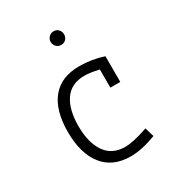

<svg xmlns="http://www.w3.org/2000/svg" viewBox="-167 -790 834 905"><g transform="rotate(-30 250.0 -337.5)"><path d="M359 -320V-419Q310 -430 281 -430Q209 -430 173.5 -379Q138 -328 138 -238Q138 -148 174 -95.5Q210 -43 281 -43Q326 -43 406 -71L421 -21Q342 9 282 9Q184 9 132.5 -56.5Q81 -122 81 -239Q81 -356 132 -418.5Q183 -481 282 -481Q348 -481 413 -460V-320ZM286 -621Q276 -610 260 -610Q244 -610 233.5 -621Q223 -632 223 -647Q223 -662 233.5 -673Q244 -684 260 -684Q276 -684 286 -673Q296 -662 296 -647Q296 -632 286 -621Z"/></g></svg>

Font: Lekton
Style: Regular
Weight: 400
Designer: Paolo Mazzetti, Luciano Perondi, Raffaele Flato, Elena Papassissa, Emilio Macchia, Michela Povoleri, Tobias Seemiller, R
Version: Version 34.000